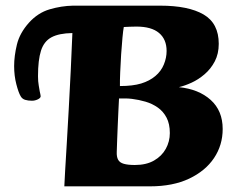

<svg xmlns="http://www.w3.org/2000/svg" viewBox="-20 -659 852 679"><path d="M207.5 0Q208 -12.7 210.2 -52.4Q212.5 -92.1 216 -149.2Q219.5 -206.3 223.1 -273.3Q226.7 -340.4 230.2 -410Q233.7 -479.6 236 -542.1Q188.5 -541.4 162 -527.1Q135.6 -512.9 125 -479.9Q114.4 -446.8 114.4 -389.6Q114.4 -370.8 117 -356.7Q119.6 -342.5 120.6 -335.3Q121.6 -330.3 122.7 -325.8Q123.8 -321.3 123.8 -318.8Q123.8 -312.5 113.9 -307.7Q104 -302.8 92.8 -302.8Q79 -302.8 68.7 -306Q58.4 -309.3 53.1 -318.6Q45.4 -331.5 37.7 -361.4Q30 -391.2 30 -425.3Q30 -460.8 39.8 -501.4Q49.6 -542 82.2 -578.5Q114 -613.8 155.5 -626Q197 -638.2 238.2 -639H546.6Q646.2 -639 699.9 -607.8Q753.6 -576.5 753.6 -504Q753.6 -468.8 739.6 -442Q725.6 -415.3 703.5 -396.4Q681.4 -377.5 657.2 -366.5Q633.1 -355.5 612.5 -350.8Q682.7 -343.8 725.1 -305.6Q767.5 -267.4 767.5 -202.8Q767.5 -146 737 -100.2Q706.4 -54.5 648.9 -27.2Q591.3 0 510.5 0ZM456.9 -75.5Q497.4 -75.5 524.8 -91.3Q552.2 -107 566.4 -132.8Q580.6 -158.6 580.6 -188.4Q580.6 -220.9 569 -243Q557.4 -265.1 538 -278.7Q518.5 -292.4 494.7 -299.4Q470.8 -306.4 446.3 -309.4Q433.4 -310.9 422.5 -310.9Q411.5 -310.9 400.9 -310.9Q399.9 -290.4 398.7 -266.8Q397.6 -243.2 396.5 -218.2Q395.4 -193.2 394.5 -168.7Q393.6 -144.3 392.9 -122Q392.1 -104.5 397.7 -94.2Q403.3 -83.8 417.9 -79.7Q432.5 -75.5 456.9 -75.5ZM404.1 -354.7Q449.4 -354.7 479.2 -363.7Q509 -372.8 529.5 -390.2Q549.7 -407.2 559.4 -430.8Q569.2 -454.4 569.2 -478.8Q569.2 -520 542.3 -542.5Q515.5 -565 462.4 -565Q452.1 -565 440.1 -564.5Q428 -564 417.8 -563.5Q415.6 -552.6 413.1 -526.1Q410.6 -499.5 408.4 -466.7Q406.3 -433.8 405.1 -403.6Q403.8 -373.3 404.1 -354.7Z"/></svg>

Font: Briem Hand Thin
Style: Regular
Weight: 100
Designer: Gunnlaugur SE Briem, Eben Sorkin
Foundry: Sorkin Type Co.
Version: Version 1.003